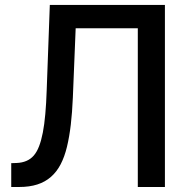

<svg xmlns="http://www.w3.org/2000/svg" viewBox="-20 -747 759 767"><path d="M46.2 -95.9Q90.6 -97.7 114.7 -125.4Q127.1 -139.6 136 -162.5Q144.9 -185.4 151.1 -217.5Q157.3 -249.6 161 -291.5Q164.8 -333.5 166.5 -385.7L179 -727.3H638.8V0H530.5V-634.2H282.3L271 -356.5Q268.5 -297.2 262.8 -248.8Q257.1 -200.3 247.5 -160.5Q237.9 -120.7 222.3 -90.7Q206.7 -60.7 183.6 -40.5Q160.5 -20.2 129.1 -10.1Q97.7 0 56.1 0H24.9V-95.2Z"/></svg>

Font: Inter P Medium
Style: Regular
Weight: 500
Designer: Rasmus Andersson
Foundry: rsms
Version: Version 3.018;git-588b23468